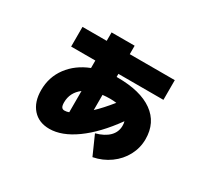

<svg xmlns="http://www.w3.org/2000/svg" viewBox="-141 -873 1283 1182"><g transform="rotate(30 500.0 -282.0)"><path d="M172 -584H344V-644H508V-584H828V-444H508V-422H516Q678 -422 766 -359Q854 -296 854 -179Q854 -117 825 -62.5Q796 -8 744 29.5Q692 67 626 80L566 -55Q626 -71 658 -103Q690 -135 690 -180Q690 -198 686 -210Q592 -79 494 -8.5Q396 62 308 62Q233 62 189.5 13Q146 -36 146 -120Q146 -213 199 -284Q252 -355 344 -391V-444H172ZM333 -82Q348 -82 364 -88V-239Q306 -195 306 -125Q306 -102 312.5 -92Q319 -82 333 -82ZM586 -283Q565 -286 541 -286Q514 -286 488 -283V-175Q532 -216 586 -283Z"/></g></svg>

Font: Enso Black
Style: Regular
Weight: 900
Designer: Coji Morishita
Foundry: UNDERFOREST DESIGN
Version: Version 1.000